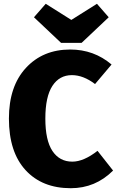

<svg xmlns="http://www.w3.org/2000/svg" viewBox="-20 -974 619 1012"><path d="M491 -954 553 -883 410 -748H302L159 -883L221 -954L356 -869ZM350 -713Q475 -713 568 -634L481 -531Q419 -578 359 -578Q293 -578 256 -521Q219 -464 219 -349Q219 -234 256.5 -178Q294 -122 361 -122Q421 -122 494 -179L576 -75Q483 18 353 18Q202 18 114.5 -77.5Q27 -173 27 -349Q27 -519 116.5 -616Q206 -713 350 -713Z"/></svg>

Font: FiraGO ExtraBold
Style: Regular
Weight: 800
Designer: bBox Type
Foundry: bBox Type GmbH
Version: Version 1.001;PS 001.001;hotconv 1.0.88;makeotf.lib2.5.64775